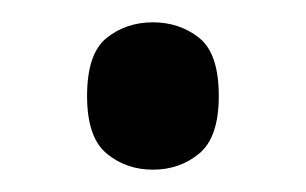

<svg xmlns="http://www.w3.org/2000/svg" viewBox="-20 -442 274 172"><path d="M117 -290Q93 -290 75.5 -304.5Q58 -319 58 -356Q58 -394 75.5 -408Q93 -422 117 -422Q141 -422 158.5 -408Q176 -394 176 -356Q176 -319 158.5 -304.5Q141 -290 117 -290Z"/></svg>

Font: Noto Serif Sinhala SemiCondensed
Style: Regular
Weight: 400
Width: 4
Designer: Jelle Bosma - Monotype Design Team
Foundry: Monotype Imaging Inc.
Version: Version 2.007; ttfautohint (v1.8.4.7-5d5b)